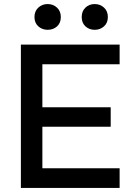

<svg xmlns="http://www.w3.org/2000/svg" viewBox="-20 -927 654 947"><path d="M83 0V-707H570V-610H189V-398H526V-302H189V-97H570V0ZM447 -780Q420 -780 401.5 -797Q383 -814 383 -843Q383 -872 401.5 -889.5Q420 -907 447 -907Q474 -907 493 -889.5Q512 -872 512 -843Q512 -814 493 -797Q474 -780 447 -780ZM215 -780Q188 -780 169 -797Q150 -814 150 -843Q150 -872 169 -889.5Q188 -907 215 -907Q242 -907 261 -889.5Q280 -872 280 -843Q280 -814 261.5 -797Q243 -780 215 -780Z"/></svg>

Font: Onest Medium
Style: Regular
Weight: 500
Designer: Dmitri Voloshin, Andrey Kudryavtsev
Foundry: Dmitri Voloshin, Andrey Kudryavtsev
Version: Version 1.000;gftools[0.9.33]